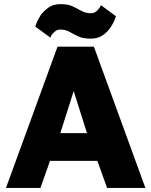

<svg xmlns="http://www.w3.org/2000/svg" viewBox="-20 -931 750 951"><path d="M9.5 0 265 -700H445L700.2 0H510.5L462.2 -134.3H227.8L180.2 0ZM278.8 -271.7H410.8L345 -480ZM429.7 -739.5Q392 -739.5 368.5 -750.5Q345 -761.5 324.8 -773Q304.5 -784.5 279.3 -784.5Q265.3 -784.5 256.6 -778.5Q247.8 -772.5 241.5 -764.5Q238 -761.5 234.7 -755.9Q231.3 -750.3 229.8 -744.5L154.5 -799.5Q159.6 -815.5 166.4 -829Q173.3 -842.5 181.1 -855.5Q195.5 -875.5 219.4 -893Q243.3 -910.5 279.3 -910.5Q317.7 -910.5 341.2 -899Q364.7 -887.5 384.7 -876.5Q404.7 -865.5 429.3 -865.5Q442.7 -865.5 452.4 -871.5Q462.1 -877.5 467.5 -885.5Q471.8 -890 474.6 -894.8Q477.3 -899.7 479.8 -905.5L554.2 -850.5Q549 -833.5 542.2 -820Q535.4 -806.5 527.5 -795.5Q513.8 -773.5 489.1 -756.5Q464.4 -739.5 429.7 -739.5Z"/></svg>

Font: Golos Text
Style: Regular
Weight: 400
Designer: A.Korolkova, Vitaly Kuzmin
Foundry: ParaType Ltd
Version: Version 2.004